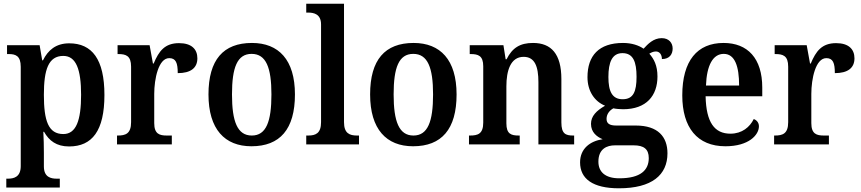

<svg xmlns="http://www.w3.org/2000/svg" viewBox="-20 -780 4649 1037"><path d="M14 233H303V185H286C255 185 217 177 217 119V45C217 9 216 -33 214 -68H218C245 -20 285 11 353 11C478 11 544 -74 544 -267C544 -460 477 -546 354 -546C282 -546 239 -509 212 -454H208L194 -536H18V-488H27C64 -488 92 -479 92 -419V117C92 176 55 185 23 185H14ZM322 -56C241 -56 217 -128 217 -268C217 -403 241 -478 322 -478C391 -478 418 -405 418 -268C418 -129 391 -56 322 -56Z M612 0H908V-48H881C842 -48 813 -56 813 -115V-273C813 -354 836 -466 894 -466C930 -466 940 -440 940 -385C1010 -385 1046 -413 1046 -465C1046 -514 1015 -547 947 -547C870 -547 838 -504 810 -437H806L788 -536H615V-488H619C660 -488 688 -479 688 -420V-120C688 -57 657 -48 616 -48H612Z M1338 10C1492 10 1573 -82 1573 -270C1573 -457 1485 -548 1341 -548C1186 -548 1106 -457 1106 -270C1106 -82 1194 10 1338 10ZM1340 -48C1262 -48 1233 -124 1233 -270C1233 -415 1261 -489 1339 -489C1417 -489 1446 -415 1446 -270C1446 -124 1418 -48 1340 -48Z M1634 0H1919V-48H1908C1868 -48 1838 -60 1838 -120V-760H1634V-712H1645C1675 -712 1714 -704 1714 -648V-120C1714 -60 1685 -48 1645 -48H1634Z M2211 10C2365 10 2446 -82 2446 -270C2446 -457 2358 -548 2214 -548C2059 -548 1979 -457 1979 -270C1979 -82 2067 10 2211 10ZM2213 -48C2135 -48 2106 -124 2106 -270C2106 -415 2134 -489 2212 -489C2290 -489 2319 -415 2319 -270C2319 -124 2291 -48 2213 -48Z M2513 0H2787V-48H2782C2741 -48 2715 -56 2715 -114V-314C2715 -397 2737 -473 2808 -473C2868 -473 2888 -422 2888 -336V0H3081V-48H3076C3035 -48 3012 -57 3012 -119V-353C3012 -489 2957 -548 2859 -548C2789 -548 2747 -522 2716 -460H2711L2699 -536H2517V-488H2522C2563 -488 2590 -479 2590 -422V-118C2590 -57 2561 -48 2519 -48H2513Z M3323 237C3501 237 3585 165 3585 48C3585 -41 3534 -102 3414 -102H3308C3272 -102 3256 -113 3256 -138C3256 -165 3274 -185 3293 -195C3304 -192 3331 -190 3345 -190C3472 -190 3531 -264 3531 -367C3531 -426 3512 -462 3487 -490C3497 -496 3508 -502 3523 -502C3542 -502 3555 -485 3555 -461C3597 -461 3613 -488 3613 -518C3613 -548 3593 -574 3554 -574C3509 -574 3479 -542 3456 -517C3430 -535 3392 -548 3345 -548C3214 -548 3153 -479 3153 -363C3153 -288 3191 -232 3248 -209C3201 -182 3172 -153 3172 -111C3172 -65 3204 -41 3235 -28C3167 -18 3113 23 3113 97C3113 186 3182 237 3323 237ZM3343 -244C3286 -244 3266 -287 3266 -364C3266 -444 3286 -493 3342 -493C3400 -493 3418 -446 3418 -365C3418 -286 3401 -244 3343 -244ZM3325 183C3247 183 3212 147 3212 93C3212 23 3259 5 3301 5H3403C3457 5 3484 25 3484 74C3484 138 3441 183 3325 183Z M3898 10C4024 10 4079 -51 4079 -98C4079 -118 4066 -132 4051 -137C4030 -94 3988 -58 3925 -58C3839 -58 3794 -119 3791 -260H4097V-307C4097 -465 4018 -548 3888 -548C3746 -548 3665 -452 3665 -265C3665 -91 3746 10 3898 10ZM3972 -318H3793C3797 -428 3831 -489 3889 -489C3949 -489 3972 -422 3972 -318Z M4161 0H4457V-48H4430C4391 -48 4362 -56 4362 -115V-273C4362 -354 4385 -466 4443 -466C4479 -466 4489 -440 4489 -385C4559 -385 4595 -413 4595 -465C4595 -514 4564 -547 4496 -547C4419 -547 4387 -504 4359 -437H4355L4337 -536H4164V-488H4168C4209 -488 4237 -479 4237 -420V-120C4237 -57 4206 -48 4165 -48H4161Z"/></svg>

Font: Noto Serif Devanagari SemiCondensed SemiBold
Style: Regular
Weight: 600
Width: 4
Designer: Universal Thirst, Indian Type Foundry and the Monotype Design Team
Foundry: Monotype Imaging Inc.
Version: Version 2.004